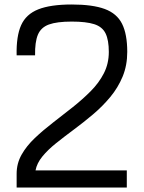

<svg xmlns="http://www.w3.org/2000/svg" viewBox="-20 -834 640 854"><path d="M54 0V-61Q54 -107 76 -146Q98 -185 135 -220Q172 -255 215.5 -288.5Q259 -322 302.5 -356.5Q346 -391 383 -428Q420 -465 442 -508Q464 -551 464 -603Q464 -656 449.5 -685.5Q435 -715 399 -726.5Q363 -738 299 -738Q233 -738 197.5 -725Q162 -712 148.5 -679.5Q135 -647 136 -588H54Q52 -673 74 -722Q96 -771 150.5 -792.5Q205 -814 299 -814Q392 -814 446 -794Q500 -774 523 -728Q546 -682 546 -603Q546 -543 525.5 -493.5Q505 -444 470.5 -402.5Q436 -361 394 -325.5Q352 -290 309.5 -258.5Q267 -227 230 -197.5Q193 -168 168.5 -138Q144 -108 138 -76H544V0Z"/></svg>

Font: Victor Mono Thin Medium
Style: Regular
Weight: 500
Monospace: yes
Version: Version 1.561;gftools[0.9.30]